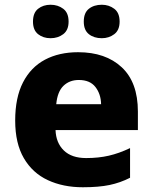

<svg xmlns="http://www.w3.org/2000/svg" viewBox="-20 -872 643 809"><path d="M309 -652Q425 -652 493 -588.5Q561 -525 561 -402V-324H214Q216 -270 249 -238Q282 -206 343 -206Q395 -206 438.5 -216Q482 -226 528 -248V-123Q487 -102 441.5 -92.5Q396 -83 329 -83Q246 -83 181.5 -113Q117 -143 80.5 -205.5Q44 -268 44 -364Q44 -461 77 -525Q110 -589 169.5 -620.5Q229 -652 309 -652ZM312 -535Q273 -535 247.5 -510.5Q222 -486 217 -433H406Q405 -476 382 -505.5Q359 -535 312 -535ZM119 -781Q119 -818 140.5 -835Q162 -852 193 -852Q224 -852 246.5 -835Q269 -818 269 -781Q269 -745 246.5 -728Q224 -711 193 -711Q162 -711 140.5 -728Q119 -745 119 -781ZM333 -781Q333 -818 354.5 -835Q376 -852 409 -852Q439 -852 461.5 -835Q484 -818 484 -781Q484 -745 461.5 -728Q439 -711 409 -711Q376 -711 354.5 -728Q333 -745 333 -781Z"/></svg>

Font: Noto Sans Kannada UI ExtraBold
Style: Regular
Weight: 800
Designer: Jelle Bosma - Monotype Design Team
Foundry: Monotype Imaging Inc.
Version: Version 2.005; ttfautohint (v1.8.4.7-5d5b)